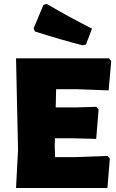

<svg xmlns="http://www.w3.org/2000/svg" viewBox="-20 -938 581 958"><path d="M517 -160 528 -146 516 0H60L70 -190L60 -647H524L535 -633L522 -487L363 -493H260L258 -402H357L461 -405L472 -391L460 -245L344 -248H254L253 -210L255 -154H351ZM439 -795 409 -716 392 -712Q286 -739 154 -781L148 -797L197 -914L214 -918Q321 -855 439 -795Z"/></svg>

Font: Luna Sans Black
Style: Regular
Weight: 900
Designer: Juan Pablo del Peral
Foundry: Huerta Tipografica
Version: Version 2.001; ttfautohint (v1.5)